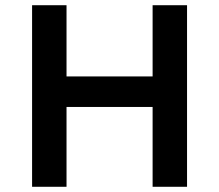

<svg xmlns="http://www.w3.org/2000/svg" viewBox="-20 -716 840 736"><path d="M697 -696V0H565V-306H235V0H103V-696H235V-423H565V-696Z"/></svg>

Font: AmikoBold
Style: Bold
Weight: 700
Designer: Pablo Impallari, Rodrigo Fuenzalida, Andres Torresi
Foundry: Impallari Type
Version: Version 1.000; ttfautohint (v1.3)